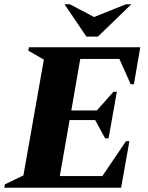

<svg xmlns="http://www.w3.org/2000/svg" viewBox="-50 -882 694 902"><path d="M-30 0 -27 -16 60 -58 156 -602 83 -644 86 -660H609L579 -486H564L511 -605H327L285 -363H405L483 -451H499L460 -232H444L397 -318H277L231 -55H431L542 -219H558L519 0ZM356 -710 253 -862H278L392 -802L542 -862H567L410 -710Z"/></svg>

Font: Spectral SC ExtraBold
Style: Italic
Weight: 800
Italic angle: -10°
Designer: Jean-Baptiste Levee
Foundry: Production Type
Version: Version 2.001